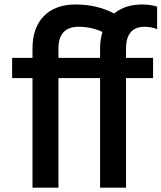

<svg xmlns="http://www.w3.org/2000/svg" viewBox="-20 -827 735 874"><path d="M35.2 -471.7V-563.5H127.9V-606.4Q127.9 -700.2 179.2 -753.4Q230.5 -806.6 325.7 -806.6Q420.9 -806.6 500 -765.6Q548.8 -806.6 627 -806.6Q665 -806.6 695.3 -796.9V-694.3Q668 -705.1 638.7 -705.1Q553.7 -705.1 553.7 -605.5V-563.5H676.8V-471.7H553.7V27.3H435.5V-471.7H246.1V27.3H127.9V-471.7ZM246.1 -563.5H435.5V-606.4Q435.5 -644.5 446.3 -681.6Q396.5 -705.1 337.9 -705.1Q246.1 -705.1 246.1 -605.5Z"/></svg>

Font: GenEi M Gothic v2 Medium
Style: Regular
Weight: 500
Version: Version 2.0